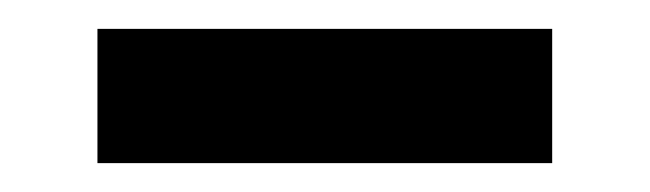

<svg xmlns="http://www.w3.org/2000/svg" viewBox="-20 -668 450 133"><path d="M47.5 -555V-648H362.5V-555Z"/></svg>

Font: Anek Bangla Medium
Style: Bold
Weight: 700
Version: Version 1.003